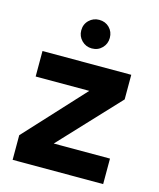

<svg xmlns="http://www.w3.org/2000/svg" viewBox="-106 -769 698 844"><g transform="rotate(15 243.0 -346.5)"><path d="M32 0V-112L279 -380H35V-496H439V-384L188 -116H444V0ZM241 -563Q214 -563 195 -582Q176 -601 176 -628Q176 -656 195 -674.5Q214 -693 241 -693Q269 -693 287.5 -674.5Q306 -656 306 -628Q306 -601 287.5 -582Q269 -563 241 -563Z"/></g></svg>

Font: DM Sans 24pt ExtraBold
Style: Regular
Weight: 800
Designer: Colophon Foundry, Jonny Pinhorn
Foundry: Colophon Foundry
Version: Version 4.004;gftools[0.9.30]